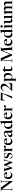

<svg xmlns="http://www.w3.org/2000/svg" viewBox="5508 -6294 1008 12065"><g transform="rotate(-90 6012.5 -262.0)"><path d="M121.5 -37V-669L22 -700.5V-715H257.5L635.5 -190.5V-678L540 -699.5V-715H757.5V-699.5L671 -678V8H625L155 -642.5V-37L250.5 -15.5V0H34.5V-15.5Z M1038.5 -523Q1122.5 -523 1171.8 -472.5Q1221 -422 1228 -327H908.5Q908 -315.5 908 -303Q908 -180.5 954.2 -127Q1000.5 -73.5 1086.5 -73.5Q1127.5 -73.5 1164.5 -89.5Q1201.5 -105.5 1229.5 -140L1239 -133Q1190.5 -52.5 1140.8 -20.8Q1091 11 1028 11Q959.5 11 906.2 -18.8Q853 -48.5 822.2 -106Q791.5 -163.5 791.5 -246.5Q791.5 -321 820.5 -384Q849.5 -447 904.5 -485Q959.5 -523 1038.5 -523ZM1023 -495.5Q977.5 -495.5 948.5 -461.5Q919.5 -427.5 911 -359H1113Q1104.5 -431.5 1083 -463.5Q1061.5 -495.5 1023 -495.5Z M1961 -481 1891 -495.5V-512H2064.5V-495.5L2003.5 -481L1861.5 10.5H1820L1650.5 -364.5L1502 10.5H1460L1308 -476L1247 -496V-512H1501V-495.5L1432.5 -478L1533 -136.5L1666.5 -524H1710.5L1879.5 -144Z M2284 -523Q2321 -523 2349.5 -516Q2378 -509 2408.5 -495L2425.5 -357.5H2410L2348.5 -477.5Q2317 -499 2276 -499Q2232 -499 2208.5 -480.2Q2185 -461.5 2185 -425.5Q2185 -406 2193.2 -389.5Q2201.5 -373 2227.2 -356.5Q2253 -340 2306.5 -321Q2385.5 -292 2413.8 -251.5Q2442 -211 2442 -156.5Q2442 -107 2415 -69.2Q2388 -31.5 2342.2 -10.2Q2296.5 11 2240 11Q2198.5 11 2166.2 3.5Q2134 -4 2107 -18.5L2079 -176.5H2096.5L2175 -30.5Q2208 -13.5 2246.5 -13.5Q2289 -13.5 2321.5 -37Q2354 -60.5 2354 -109Q2354 -145.5 2328 -171.8Q2302 -198 2229 -223.5Q2155.5 -249.5 2126.8 -286.2Q2098 -323 2098 -375Q2098 -422 2123.2 -455Q2148.5 -488 2190.8 -505.5Q2233 -523 2284 -523Z M2847.5 -521.5Q2871 -521.5 2885.2 -507.5Q2899.5 -493.5 2899.5 -469.5Q2899.5 -440 2880.8 -421Q2862 -402 2834.5 -402Q2813 -402 2795.2 -408Q2777.5 -414 2752.5 -414Q2733.5 -414 2717.5 -406.2Q2701.5 -398.5 2685.5 -385V-29.5L2761.5 -14V0H2502.5V-14L2568 -29.5V-416Q2558.5 -423.5 2543 -434.5Q2527.5 -445.5 2500 -466.5V-477L2681.5 -527.5H2685.5V-408.5Q2734 -460 2762.8 -484Q2791.5 -508 2810.5 -514.8Q2829.5 -521.5 2847.5 -521.5Z M3169 -523Q3253 -523 3302.2 -472.5Q3351.5 -422 3358.5 -327H3039Q3038.5 -315.5 3038.5 -303Q3038.5 -180.5 3084.8 -127Q3131 -73.5 3217 -73.5Q3258 -73.5 3295 -89.5Q3332 -105.5 3360 -140L3369.5 -133Q3321 -52.5 3271.2 -20.8Q3221.5 11 3158.5 11Q3090 11 3036.8 -18.8Q2983.5 -48.5 2952.8 -106Q2922 -163.5 2922 -246.5Q2922 -321 2951 -384Q2980 -447 3035 -485Q3090 -523 3169 -523ZM3153.5 -495.5Q3108 -495.5 3079 -461.5Q3050 -427.5 3041.5 -359H3243.5Q3235 -431.5 3213.5 -463.5Q3192 -495.5 3153.5 -495.5Z M3926.5 -55Q3889 -13.5 3858.8 -1.2Q3828.5 11 3794.5 11Q3748 11 3729 -16.5Q3710 -44 3707 -97Q3692 -47.5 3657 -18.5Q3622 10.5 3574.5 10.5Q3509 10.5 3468.5 -23.2Q3428 -57 3428 -119.5Q3428 -150.5 3438.2 -174.8Q3448.5 -199 3477.2 -221Q3506 -243 3561.5 -266.8Q3617 -290.5 3707.5 -320.5V-383Q3707.5 -482 3610 -482Q3576 -482 3549.5 -476.5Q3546 -446.5 3540.5 -423Q3535 -399.5 3526.5 -389Q3519.5 -380 3505.2 -374.8Q3491 -369.5 3475.5 -369.5Q3432.5 -369.5 3432.5 -400Q3432.5 -421.5 3453.2 -443.2Q3474 -465 3507.8 -483Q3541.5 -501 3581.5 -512Q3621.5 -523 3660 -523Q3749.5 -523 3787 -484.5Q3824.5 -446 3824.5 -382.5V-94.5Q3824.5 -71.5 3835.2 -61.8Q3846 -52 3864 -52Q3895 -52 3926.5 -72ZM3546 -146.5Q3546 -104 3568.2 -83.5Q3590.5 -63 3623.5 -63Q3661 -63 3684.2 -85.2Q3707.5 -107.5 3707.5 -151.5V-296.5Q3639 -272.5 3604.5 -250.2Q3570 -228 3558 -203Q3546 -178 3546 -146.5Z M4509 -12 4322 14.5H4317L4314 -60.5V-73Q4266.5 -24 4229.5 -6.5Q4192.5 11 4156.5 11Q4091.5 11 4043.5 -19.2Q3995.5 -49.5 3969.5 -104Q3943.5 -158.5 3943.5 -231Q3943.5 -323.5 3979.2 -388.8Q4015 -454 4078.2 -488.5Q4141.5 -523 4223.5 -523Q4270.5 -523 4314 -513.5V-643Q4305 -648 4279.5 -662.5Q4254 -677 4233 -689V-699.5L4433.5 -743H4437L4431.5 -659V-59Q4437.5 -56 4452 -49.5Q4466.5 -43 4482.5 -35.8Q4498.5 -28.5 4509 -24ZM4314 -392Q4314 -438.5 4283 -467.5Q4252 -496.5 4204.5 -496.5Q4139 -496.5 4102.8 -441Q4066.5 -385.5 4066.5 -273Q4066.5 -165 4102.2 -115Q4138 -65 4210.5 -65Q4239.5 -65 4265.2 -72.2Q4291 -79.5 4314 -96.5Z M4796.5 -523Q4880.5 -523 4929.8 -472.5Q4979 -422 4986 -327H4666.5Q4666 -315.5 4666 -303Q4666 -180.5 4712.2 -127Q4758.5 -73.5 4844.5 -73.5Q4885.5 -73.5 4922.5 -89.5Q4959.5 -105.5 4987.5 -140L4997 -133Q4948.5 -52.5 4898.8 -20.8Q4849 11 4786 11Q4717.5 11 4664.2 -18.8Q4611 -48.5 4580.2 -106Q4549.5 -163.5 4549.5 -246.5Q4549.5 -321 4578.5 -384Q4607.5 -447 4662.5 -485Q4717.5 -523 4796.5 -523ZM4781 -495.5Q4735.5 -495.5 4706.5 -461.5Q4677.5 -427.5 4669 -359H4871Q4862.5 -431.5 4841 -463.5Q4819.5 -495.5 4781 -495.5Z M5387 -521.5Q5410.5 -521.5 5424.8 -507.5Q5439 -493.5 5439 -469.5Q5439 -440 5420.2 -421Q5401.5 -402 5374 -402Q5352.5 -402 5334.8 -408Q5317 -414 5292 -414Q5273 -414 5257 -406.2Q5241 -398.5 5225 -385V-29.5L5301 -14V0H5042V-14L5107.5 -29.5V-416Q5098 -423.5 5082.5 -434.5Q5067 -445.5 5039.5 -466.5V-477L5221 -527.5H5225V-408.5Q5273.5 -460 5302.2 -484Q5331 -508 5350 -514.8Q5369 -521.5 5387 -521.5Z M6226.5 -703 5979.5 0H5859.5L6164 -608.5H5808.5L5730 -472H5716.5L5743.5 -746H5749.5L5822.5 -715H6226.5Z M6845.5 -227 6791 15.5H6780.5L6732 0H6325V-10L6525.5 -228Q6602.5 -312.5 6629 -379.8Q6655.5 -447 6655.5 -496.5Q6655.5 -559.5 6615.8 -597Q6576 -634.5 6512 -634.5Q6448.5 -634.5 6401.2 -600Q6354 -565.5 6332 -482L6311.5 -486.5Q6335 -599 6402.2 -662.5Q6469.5 -726 6569.5 -726Q6632.5 -726 6681 -702.5Q6729.5 -679 6757 -635.8Q6784.5 -592.5 6784.5 -533.5Q6784.5 -502 6776 -471Q6767.5 -440 6745.2 -405Q6723 -370 6682.2 -327.2Q6641.5 -284.5 6577.5 -229.5L6447.5 -109.5H6729.5L6831 -227Z M7167 207.5V221.5H6908V207.5L6973.5 192V-416.5Q6964 -423.5 6948.5 -434.5Q6933 -445.5 6905.5 -466.5V-477L7087 -527.5H7091V-436.5Q7144 -487 7182.8 -505Q7221.5 -523 7258.5 -523Q7355 -523 7408.5 -458Q7462 -393 7462 -283.5Q7462 -190 7426.5 -124.2Q7391 -58.5 7328.8 -23.8Q7266.5 11 7186 11Q7136.5 11 7091 0V192ZM7338.5 -242Q7338.5 -347.5 7303.5 -397.2Q7268.5 -447 7196 -447Q7166.5 -447 7140.5 -439.5Q7114.5 -432 7091 -415V-120Q7091 -73.5 7122.2 -44.5Q7153.5 -15.5 7201 -15.5Q7266.5 -15.5 7302.5 -71.5Q7338.5 -127.5 7338.5 -242Z M7697 -138Q7697 -102 7719.2 -84Q7741.5 -66 7780.5 -66Q7803 -66 7827.5 -69.8Q7852 -73.5 7885 -83V-66.5Q7836.5 -36 7805.2 -19Q7774 -2 7750.8 4.8Q7727.5 11.5 7702.5 11.5Q7652 11.5 7616 -20.8Q7580 -53 7580 -125.5V-438L7512 -483.5V-492.5Q7521 -498 7548.8 -514.5Q7576.5 -531 7614.2 -554.2Q7652 -577.5 7691 -602H7697V-512H7869.5L7861 -450.5H7697Z M9054.5 -38.5 9143 -15.5V0H8828.5V-15.5L8918 -36.5L8872 -641.5L8607.5 8H8562L8283.5 -629L8245.5 -36L8341 -15.5V0H8125V-15.5L8211.5 -36L8252 -665L8160.5 -699.5V-715H8390.5L8636.5 -149L8865.5 -715H9100V-699.5L9003 -677.5Z M9411.5 -523Q9495.5 -523 9544.8 -472.5Q9594 -422 9601 -327H9281.5Q9281 -315.5 9281 -303Q9281 -180.5 9327.2 -127Q9373.5 -73.5 9459.5 -73.5Q9500.5 -73.5 9537.5 -89.5Q9574.5 -105.5 9602.5 -140L9612 -133Q9563.5 -52.5 9513.8 -20.8Q9464 11 9401 11Q9332.5 11 9279.2 -18.8Q9226 -48.5 9195.2 -106Q9164.5 -163.5 9164.5 -246.5Q9164.5 -321 9193.5 -384Q9222.5 -447 9277.5 -485Q9332.5 -523 9411.5 -523ZM9396 -495.5Q9350.5 -495.5 9321.5 -461.5Q9292.5 -427.5 9284 -359H9486Q9477.5 -431.5 9456 -463.5Q9434.5 -495.5 9396 -495.5Z M10233.5 -12 10046.5 14.5H10041.5L10038.5 -60.5V-73Q9991 -24 9954 -6.5Q9917 11 9881 11Q9816 11 9768 -19.2Q9720 -49.5 9694 -104Q9668 -158.5 9668 -231Q9668 -323.5 9703.8 -388.8Q9739.5 -454 9802.8 -488.5Q9866 -523 9948 -523Q9995 -523 10038.5 -513.5V-643Q10029.5 -648 10004 -662.5Q9978.5 -677 9957.5 -689V-699.5L10158 -743H10161.5L10156 -659V-59Q10162 -56 10176.5 -49.5Q10191 -43 10207 -35.8Q10223 -28.5 10233.5 -24ZM10038.5 -392Q10038.5 -438.5 10007.5 -467.5Q9976.5 -496.5 9929 -496.5Q9863.5 -496.5 9827.2 -441Q9791 -385.5 9791 -273Q9791 -165 9826.8 -115Q9862.5 -65 9935 -65Q9964 -65 9989.8 -72.2Q10015.5 -79.5 10038.5 -96.5Z M10383 -593Q10348.5 -593 10328.8 -615.8Q10309 -638.5 10309 -667.5Q10309 -696 10328.8 -716.8Q10348.5 -737.5 10383 -737.5Q10417.5 -737.5 10436.2 -716.8Q10455 -696 10455 -667.5Q10455 -638.5 10436.2 -615.8Q10417.5 -593 10383 -593ZM10449 -527.5V-29.5L10513.5 -14V0H10265.5V-14L10331.5 -29.5V-416Q10323.5 -422.5 10304.8 -436Q10286 -449.5 10263 -466.5V-477L10444.5 -527.5Z M10728 -161Q10728 -69.5 10825.5 -69.5Q10851.5 -69.5 10876.2 -75.8Q10901 -82 10922 -91.5V-467.5L10841 -487.5V-506.5L11045 -516.5L11039.5 -469.5V-59Q11045.5 -56 11060 -49.5Q11074.5 -43 11090.5 -35.8Q11106.5 -28.5 11117 -24V-12L10929.5 14.5H10925L10922.5 -68.5Q10881.5 -35.5 10853 -18.8Q10824.5 -2 10800.2 4Q10776 10 10747.5 10Q10677 10 10643.8 -28.8Q10610.5 -67.5 10610.5 -148.5V-467.5L10529 -487.5V-506.5L10732.5 -516.5L10728 -469.5Z M11638 -371V-29.5L11701.5 -14V0H11456.5V-14L11520.5 -29.5V-353.5Q11520.5 -439 11429.5 -439Q11403 -439 11377.5 -432.5Q11352 -426 11331 -417.5V-29.5L11395 -14V0H11148V-14L11213.5 -29.5V-416Q11205.5 -422.5 11190.5 -434Q11175.5 -445.5 11145.5 -466.5V-477L11327 -527.5H11331V-439.5Q11373.5 -474.5 11402.2 -492.2Q11431 -510 11454.8 -516Q11478.5 -522 11506.5 -522Q11609.5 -522 11631 -434Q11676 -471.5 11706 -490.2Q11736 -509 11760.5 -515.5Q11785 -522 11813 -522Q11881.5 -522 11913 -485.2Q11944.5 -448.5 11944.5 -371V-29.5L12010.5 -14V0H11763V-14L11827.5 -29.5V-353.5Q11827.5 -439 11736.5 -439Q11708.5 -439 11682.2 -432.2Q11656 -425.5 11635 -416Q11638 -396 11638 -371Z"/></g></svg>

Font: Newsreader 72pt Medium
Style: Regular
Weight: 500
Designer: Hugues Gentile
Foundry: Production Type
Version: Version 1.003; ttfautohint (v1.8.3)